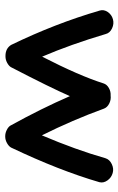

<svg xmlns="http://www.w3.org/2000/svg" viewBox="124 -576 465 754"><g transform="rotate(90 357.0 -198.5)"><path d="M201 13H199Q170 13 156 -9Q72 -182 21 -357Q16 -373 26.5 -388.5Q37 -404 55 -409Q73 -414 91 -405.5Q109 -397 113 -381Q154 -243 202 -131Q277 -277 307 -372Q311 -385 325 -393Q339 -401 355 -400Q371 -402 386 -394.5Q401 -387 406 -374Q451 -250 511 -130Q568 -264 601 -380Q606 -396 624 -404.5Q642 -413 659 -408Q677 -403 688 -387.5Q699 -372 695 -356Q649 -198 559 -9Q554 0 541.5 7Q529 14 516 14H514Q502 14 490 8Q478 2 473 -6Q406 -127 357 -240Q324 -164 243 -8Q238 0 226 6.5Q214 13 201 13Z"/></g></svg>

Font: Hoogli
Style: Bold
Weight: 700
Designer: Anand Singh Naorem
Foundry: Brand New Type
Version: Version 1.00 b007